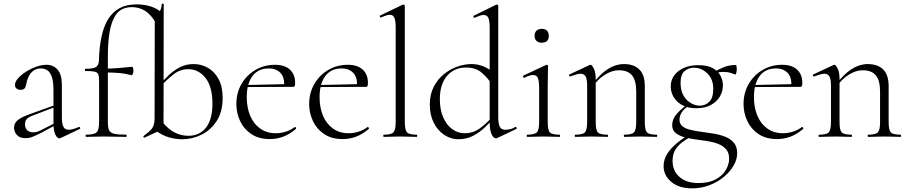

<svg xmlns="http://www.w3.org/2000/svg" viewBox="-20 -750 4977 1052"><path d="M313 6Q309 8 305 8Q293 8 283 -13Q273 -34 273 -74V-255Q273 -304 263.5 -330Q254 -356 238.5 -365.5Q223 -375 205 -375Q178 -375 161 -361Q144 -347 135.5 -327.5Q127 -308 124 -291Q123 -281 117.5 -269.5Q112 -258 92 -258Q79 -258 70.5 -265Q62 -272 62 -285Q62 -302 79 -321Q96 -340 122.5 -357Q149 -374 179 -384.5Q209 -395 235 -395Q272 -395 295.5 -368.5Q319 -342 319 -285V-108Q319 -72 327.5 -55.5Q336 -39 357 -39Q376 -39 412 -54Q417 -56 419 -50.5Q421 -45 416 -43ZM120 7Q88 7 72.5 -10.5Q57 -28 57 -50Q57 -76 78 -92.5Q99 -109 147 -126L283 -175L285 -165L157 -116Q135 -108 126 -97Q117 -86 117 -69Q117 -48 129.5 -36.5Q142 -25 161 -25Q172 -25 181.5 -27.5Q191 -30 199 -34L292 -81L294 -70L207 -23Q176 -7 157.5 0Q139 7 120 7Z M452 0Q449 0 449 -6Q449 -12 452 -12Q496 -12 509.5 -25Q523 -38 523 -81V-306Q523 -331 518.5 -342.5Q514 -354 498.5 -357.5Q483 -361 448 -361Q445 -361 445 -367Q445 -373 448 -373Q492 -373 506.5 -383Q521 -393 522 -418Q524 -492 536 -548Q548 -604 570 -641Q596 -684 634.5 -705Q673 -726 728 -726Q772 -726 808 -714Q844 -702 865 -681L833 -625Q808 -670 775 -690.5Q742 -711 702 -711Q665 -711 639 -693.5Q613 -676 597 -635Q584 -603 577.5 -554Q571 -505 571 -439V-81Q571 -52 577.5 -37Q584 -22 606 -17Q628 -12 672 -12Q674 -12 674 -6Q674 0 672 0Q639 0 608.5 -1Q578 -2 546 -2Q520 -2 495.5 -1Q471 0 452 0ZM701 -338Q662 -348 626.5 -350.5Q591 -353 551 -353V-374Q590 -374 626.5 -377Q663 -380 704 -384Q707 -384 709 -377.5Q711 -371 711 -361Q711 -354 708 -345.5Q705 -337 701 -338ZM772 4Q768 5 766 1Q764 -3 768 -6Q797 -27 812 -45Q827 -63 827 -103L828 -663Q839 -667 847.5 -676.5Q856 -686 861 -699.5Q866 -713 866 -727Q866 -730 871.5 -730Q877 -730 877 -727L876 -44ZM979 13Q941 13 904 2Q867 -9 831 -36L867 -85Q902 -41 938 -23.5Q974 -6 1012 -6Q1074 -6 1109 -51Q1144 -96 1144 -182Q1144 -275 1106 -323Q1068 -371 1011 -371Q967 -371 930.5 -342.5Q894 -314 862 -278L854 -285Q875 -309 902 -335.5Q929 -362 963.5 -380.5Q998 -399 1041 -399Q1083 -399 1119 -378.5Q1155 -358 1177.5 -317Q1200 -276 1200 -214Q1200 -138 1167.5 -87.5Q1135 -37 1084 -12Q1033 13 979 13Z M1459 12Q1398 12 1357 -15.5Q1316 -43 1295.5 -87Q1275 -131 1275 -180Q1275 -241 1303 -289.5Q1331 -338 1379 -366.5Q1427 -395 1487 -395Q1540 -395 1568.5 -368.5Q1597 -342 1597 -296Q1597 -285 1595 -279.5Q1593 -274 1585 -274H1536Q1541 -324 1517.5 -349.5Q1494 -375 1453 -375Q1394 -375 1363 -333Q1332 -291 1332 -218Q1332 -161 1350.5 -116.5Q1369 -72 1405 -46Q1441 -20 1491 -20Q1517 -20 1544 -28Q1571 -36 1595 -54Q1597 -56 1600.5 -51.5Q1604 -47 1602 -44Q1567 -14 1531.5 -1Q1496 12 1459 12ZM1319 -273 1318 -284 1548 -289V-274Z M1858 12Q1797 12 1756 -15.5Q1715 -43 1694.5 -87Q1674 -131 1674 -180Q1674 -241 1702 -289.5Q1730 -338 1778 -366.5Q1826 -395 1886 -395Q1939 -395 1967.5 -368.5Q1996 -342 1996 -296Q1996 -285 1994 -279.5Q1992 -274 1984 -274H1935Q1940 -324 1916.5 -349.5Q1893 -375 1852 -375Q1793 -375 1762 -333Q1731 -291 1731 -218Q1731 -161 1749.5 -116.5Q1768 -72 1804 -46Q1840 -20 1890 -20Q1916 -20 1943 -28Q1970 -36 1994 -54Q1996 -56 1999.5 -51.5Q2003 -47 2001 -44Q1966 -14 1930.5 -1Q1895 12 1858 12ZM1718 -273 1717 -284 1947 -289V-274Z M2083 0Q2080 0 2080 -6Q2080 -12 2083 -12Q2124 -12 2136 -25Q2148 -38 2148 -81V-600Q2148 -636 2141 -652.5Q2134 -669 2116 -669Q2100 -669 2068 -654Q2064 -652 2061.5 -658Q2059 -664 2063 -665L2186 -724Q2188 -725 2191 -725Q2193 -725 2195.5 -723Q2198 -721 2198 -718V-81Q2198 -39 2209.5 -25.5Q2221 -12 2263 -12Q2266 -12 2266 -6Q2266 0 2263 0Q2246 0 2222.5 -1Q2199 -2 2173 -2Q2148 -2 2124 -1Q2100 0 2083 0Z M2491 13Q2450 13 2414 -11Q2378 -35 2356.5 -77.5Q2335 -120 2335 -177Q2335 -233 2356.5 -274.5Q2378 -316 2412 -343.5Q2446 -371 2486 -385Q2526 -399 2563 -399Q2598 -399 2628.5 -386.5Q2659 -374 2685 -351L2676 -287Q2651 -325 2618.5 -352.5Q2586 -380 2533 -380Q2469 -380 2429.5 -334.5Q2390 -289 2390 -206Q2390 -150 2408 -108Q2426 -66 2457 -43Q2488 -20 2526 -20Q2572 -20 2608 -46Q2644 -72 2676 -108L2684 -101Q2663 -77 2635 -50.5Q2607 -24 2571.5 -5.5Q2536 13 2491 13ZM2710 -718V-108Q2710 -72 2718.5 -55.5Q2727 -39 2748 -39Q2758 -39 2772.5 -41.5Q2787 -44 2803 -54Q2808 -56 2810.5 -50.5Q2813 -45 2808 -43L2705 6Q2701 8 2697 8Q2684 8 2673.5 -14.5Q2663 -37 2663 -81V-599Q2663 -635 2656 -651.5Q2649 -668 2629 -668Q2620 -668 2609 -664Q2598 -660 2581 -653Q2577 -651 2574.5 -657Q2572 -663 2576 -664L2698 -724Q2700 -725 2703 -725Q2705 -725 2707.5 -723Q2710 -721 2710 -718Z M2868 0Q2866 0 2866 -6Q2866 -12 2868 -12Q2909 -12 2921.5 -25Q2934 -38 2934 -81V-270Q2934 -306 2927 -322.5Q2920 -339 2901 -339Q2892 -339 2880.5 -335.5Q2869 -332 2853 -324Q2849 -323 2846.5 -328.5Q2844 -334 2848 -336L2972 -394Q2975 -395 2976 -395Q2978 -395 2980.5 -393Q2983 -391 2983 -388Q2983 -381 2982 -349.5Q2981 -318 2981 -271V-81Q2981 -38 2992.5 -25Q3004 -12 3046 -12Q3049 -12 3049 -6Q3049 0 3046 0Q3029 0 3006 -1Q2983 -2 2957 -2Q2932 -2 2909 -1Q2886 0 2868 0ZM2949 -516Q2930 -516 2919.5 -526Q2909 -536 2909 -554Q2909 -572 2919.5 -582Q2930 -592 2949 -592Q2967 -592 2977 -582Q2987 -572 2987 -554Q2987 -516 2949 -516Z M3401 0Q3398 0 3398 -6Q3398 -12 3401 -12Q3442 -12 3454 -25Q3466 -38 3466 -81V-248Q3466 -309 3443 -337Q3420 -365 3371 -365Q3333 -365 3293.5 -340Q3254 -315 3225 -271L3221 -283Q3268 -345 3311 -372Q3354 -399 3398 -399Q3453 -399 3483 -369.5Q3513 -340 3513 -278V-81Q3513 -38 3524.5 -25Q3536 -12 3578 -12Q3581 -12 3581 -6Q3581 0 3578 0Q3561 0 3538 -1Q3515 -2 3490 -2Q3465 -2 3441.5 -1Q3418 0 3401 0ZM3132 0Q3129 0 3129 -6Q3129 -12 3132 -12Q3173 -12 3185 -25Q3197 -38 3197 -81V-281Q3197 -315 3189 -330.5Q3181 -346 3161 -346Q3151 -346 3137 -342Q3123 -338 3105 -331Q3101 -330 3098.5 -335Q3096 -340 3100 -342L3211 -394Q3213 -395 3216 -395Q3223 -395 3233.5 -374.5Q3244 -354 3244 -315V-81Q3244 -38 3255.5 -25Q3267 -12 3309 -12Q3312 -12 3312 -6Q3312 0 3309 0Q3292 0 3269 -1Q3246 -2 3221 -2Q3196 -2 3172.5 -1Q3149 0 3132 0Z M3772 282Q3700 282 3658 246.5Q3616 211 3616 160Q3616 125 3635.5 93.5Q3655 62 3691 32.5Q3727 3 3776 -25L3786 -14Q3757 3 3729 21.5Q3701 40 3683 66Q3665 92 3665 131Q3665 186 3703 219.5Q3741 253 3808 253Q3864 253 3901 233Q3938 213 3956.5 182Q3975 151 3975 119Q3975 87 3958.5 68Q3942 49 3915 38.5Q3888 28 3856 23Q3824 18 3792 14Q3762 10 3732.5 2.5Q3703 -5 3683 -20.5Q3663 -36 3663 -64Q3663 -98 3688 -126Q3713 -154 3741 -173L3748 -166Q3728 -154 3715.5 -134.5Q3703 -115 3703 -94Q3703 -71 3719.5 -58Q3736 -45 3761.5 -39Q3787 -33 3814 -29Q3850 -24 3886 -18.5Q3922 -13 3952 -1.5Q3982 10 4000.5 31.5Q4019 53 4019 90Q4019 123 4000 156.5Q3981 190 3947 218.5Q3913 247 3868 264.5Q3823 282 3772 282ZM3795 -157Q3750 -157 3719 -173.5Q3688 -190 3671.5 -217.5Q3655 -245 3655 -277Q3655 -310 3673.5 -336Q3692 -362 3726 -377.5Q3760 -393 3806 -393Q3858 -393 3887.5 -375.5Q3917 -358 3929 -332.5Q3941 -307 3941 -283Q3941 -250 3924.5 -221.5Q3908 -193 3875.5 -175Q3843 -157 3795 -157ZM3815 -171Q3844 -171 3866 -192Q3888 -213 3888 -263Q3888 -317 3855.5 -348Q3823 -379 3783 -379Q3753 -379 3731 -360.5Q3709 -342 3709 -296Q3709 -254 3725 -226.5Q3741 -199 3765.5 -185Q3790 -171 3815 -171ZM3888 -319V-353Q3918 -371 3947.5 -382.5Q3977 -394 4012 -394Q4014 -394 4015.5 -387Q4017 -380 4017 -373Q4017 -363 4014.5 -351.5Q4012 -340 4008 -342Q4000 -345 3983.5 -350.5Q3967 -356 3944 -356Q3931 -356 3919.5 -354Q3908 -352 3897 -349Z M4238 12Q4177 12 4136 -15.5Q4095 -43 4074.5 -87Q4054 -131 4054 -180Q4054 -241 4082 -289.5Q4110 -338 4158 -366.5Q4206 -395 4266 -395Q4319 -395 4347.5 -368.5Q4376 -342 4376 -296Q4376 -285 4374 -279.5Q4372 -274 4364 -274H4315Q4320 -324 4296.5 -349.5Q4273 -375 4232 -375Q4173 -375 4142 -333Q4111 -291 4111 -218Q4111 -161 4129.5 -116.5Q4148 -72 4184 -46Q4220 -20 4270 -20Q4296 -20 4323 -28Q4350 -36 4374 -54Q4376 -56 4379.5 -51.5Q4383 -47 4381 -44Q4346 -14 4310.5 -1Q4275 12 4238 12ZM4098 -273 4097 -284 4327 -289V-274Z M4737 0Q4734 0 4734 -6Q4734 -12 4737 -12Q4778 -12 4790 -25Q4802 -38 4802 -81V-248Q4802 -309 4779 -337Q4756 -365 4707 -365Q4669 -365 4629.5 -340Q4590 -315 4561 -271L4557 -283Q4604 -345 4647 -372Q4690 -399 4734 -399Q4789 -399 4819 -369.5Q4849 -340 4849 -278V-81Q4849 -38 4860.5 -25Q4872 -12 4914 -12Q4917 -12 4917 -6Q4917 0 4914 0Q4897 0 4874 -1Q4851 -2 4826 -2Q4801 -2 4777.5 -1Q4754 0 4737 0ZM4468 0Q4465 0 4465 -6Q4465 -12 4468 -12Q4509 -12 4521 -25Q4533 -38 4533 -81V-281Q4533 -315 4525 -330.5Q4517 -346 4497 -346Q4487 -346 4473 -342Q4459 -338 4441 -331Q4437 -330 4434.5 -335Q4432 -340 4436 -342L4547 -394Q4549 -395 4552 -395Q4559 -395 4569.5 -374.5Q4580 -354 4580 -315V-81Q4580 -38 4591.5 -25Q4603 -12 4645 -12Q4648 -12 4648 -6Q4648 0 4645 0Q4628 0 4605 -1Q4582 -2 4557 -2Q4532 -2 4508.5 -1Q4485 0 4468 0Z"/></svg>

Font: Cormorant Light Light
Style: Regular
Weight: 300
Version: Version 4.000